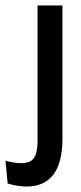

<svg xmlns="http://www.w3.org/2000/svg" viewBox="-85 -536 294 701"><path d="M12 145Q-3 145 -20.5 142.5Q-38 140 -57 134L-65 51Q-3 67 24.5 53.5Q52 40 52 -19V-516H143V-30Q143 14 134.5 47.5Q126 81 109 102.5Q92 124 68 134.5Q44 145 12 145Z"/></svg>

Font: Bricolage Grotesque 96pt
Style: Regular
Weight: 400
Version: Version 1.001;gftools[0.9.33.dev8+g029e19f]